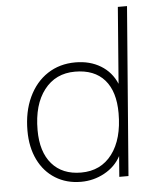

<svg xmlns="http://www.w3.org/2000/svg" viewBox="-53 -782 689 834"><g transform="rotate(-5 291.5 -364.5)"><path d="M532 -736 474 0H434L441 -90Q417 -45 369.5 -19Q322 7 267 7Q204 7 155.5 -23Q107 -53 80.5 -107.5Q54 -162 54 -234Q54 -317 83.5 -380Q113 -443 165.5 -477.5Q218 -512 287 -512Q350 -512 397 -483.5Q444 -455 466 -403L492 -736ZM455 -276Q455 -371 410.5 -421.5Q366 -472 282 -472Q197 -472 147.5 -408Q98 -344 98 -233Q98 -138 143.5 -85.5Q189 -33 271 -33Q357 -33 406 -98Q455 -163 455 -276Z"/></g></svg>

Font: Muli ExtraLight
Style: Italic
Weight: 275
Italic angle: -4.541°
Designer: Vernon Adams
Foundry: Vernon Adams
Version: Version 2.001